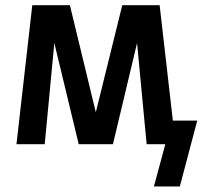

<svg xmlns="http://www.w3.org/2000/svg" viewBox="-20 -542 771 723"><path d="M340.8 -119.1 440.4 -522.5H581.1L630.9 -87.9H722.7L657.2 160.2H559.6L602.5 1H567.4H532.2L496.1 -379.9L405.3 1H276.4L184.6 -379.9L148.4 1H42L101.6 -522.5H243.2Z"/></svg>

Font: Gen Shin Gothic Medium
Style: Regular
Weight: 500
Designer: [Source Han Sans]
Ryoko NISHIZUKA  (kana & ideographs); Paul D. Hunt (Latin, Greek & Cyrillic); Wenlong ZHANG  (bopomofo
Version: Version 1.002.20150607